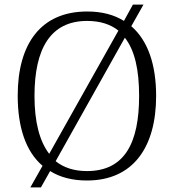

<svg xmlns="http://www.w3.org/2000/svg" viewBox="-20 -775 757 835"><path d="M165 -54 112 40H158L198 -31C241 -4 295 10 358 10C560 10 659 -136 659 -358C659 -494 623 -599 551 -661L604 -755H558L519 -684C476 -711 423 -725 359 -725C158 -725 57 -585 57 -359C57 -222 92 -116 165 -54ZM495 -642 194 -106C151 -162 130 -247 130 -358C130 -564 200 -684 359 -684C416 -684 461 -669 495 -642ZM358 -31C302 -31 257 -46 222 -74L523 -611C567 -555 585 -469 585 -358C585 -153 522 -31 358 -31Z"/></svg>

Font: Noto Serif Lao Light
Style: Regular
Weight: 300
Designer: Monotype Design Team
Foundry: Monotype Imaging Inc.
Version: Version 2.003